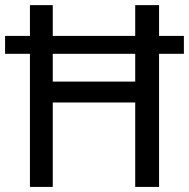

<svg xmlns="http://www.w3.org/2000/svg" viewBox="-20 -735 743 755"><path d="M97.7 -593.8V-714.8H187.5V-593.8H511.7V-714.8H605.5V-593.8H703.1V-523.4H605.5V0H511.7V-332H187.5V0H97.7V-523.4H0V-593.8ZM511.7 -414.1V-523.4H187.5V-414.1Z"/></svg>

Font: Droid Sans Fallback
Style: Regular
Weight: 400
Designer: Steve Matteson
Foundry: Ascender Corporation
Version: 3.00 (Khmer version)